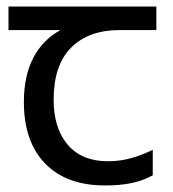

<svg xmlns="http://www.w3.org/2000/svg" viewBox="-20 -557 530 587"><path d="M301 10Q183 10 118 -57Q53 -124 53 -245Q53 -325 82 -380.5Q111 -436 165 -465H6V-537H458V-465H345Q251 -465 197.5 -411.5Q144 -358 144 -252Q144 -165 187 -114.5Q230 -64 310 -64Q347 -64 381 -73.5Q415 -83 447 -99V-21Q418 -5 383 2.5Q348 10 301 10Z"/></svg>

Font: ubangla85
Style: Book
Weight: 400
Designer: Jelle Bosma - Monotype Design Team
Foundry: Monotype Imaging Inc.
Version: Version 2.003